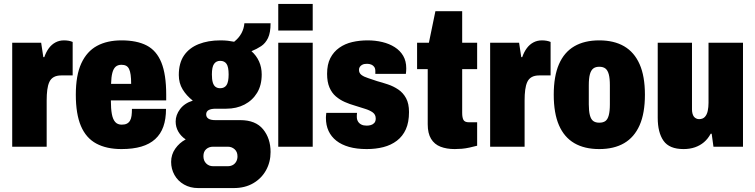

<svg xmlns="http://www.w3.org/2000/svg" viewBox="-20 -745 3836 975"><path d="M42 0V-528H189L200 -455H205Q214 -481 228 -500Q242 -519 261.5 -529.5Q281 -540 305 -540Q317 -540 328.5 -538Q340 -536 349 -532V-362H292Q268 -362 253 -353.5Q238 -345 230.5 -328.5Q223 -312 220 -288.5Q217 -265 217 -235V0Z M597 12Q521 12 469 -16Q417 -44 391 -105Q365 -166 365 -264Q365 -363 393 -423.5Q421 -484 472.5 -512Q524 -540 597 -540Q675 -540 725 -514Q775 -488 799.5 -427.5Q824 -367 824 -264V-235H543Q543 -193 548 -166Q553 -139 565 -125.5Q577 -112 598 -112Q614 -112 624 -117Q634 -122 640 -132Q646 -142 648 -157Q650 -172 650 -192H823Q823 -140 809.5 -102Q796 -64 768 -38.5Q740 -13 697.5 -0.5Q655 12 597 12ZM544 -319H646Q646 -346 643.5 -364.5Q641 -383 635.5 -394.5Q630 -406 620.5 -411Q611 -416 597 -416Q578 -416 567 -406Q556 -396 550.5 -375Q545 -354 544 -319Z M986 210Q946 210 914.5 192Q883 174 866 143.5Q849 113 849 77Q849 40 870 10Q891 -20 923 -37Q899 -53 885.5 -76.5Q872 -100 872 -128Q872 -161 894.5 -191Q917 -221 959 -234Q927 -259 907.5 -291Q888 -323 888 -364Q888 -425 914.5 -463.5Q941 -502 989 -521Q1037 -540 1099 -540Q1121 -540 1137.5 -538Q1154 -536 1169 -533Q1193 -552 1206 -576Q1219 -600 1221 -627H1354Q1354 -579 1341 -552Q1328 -525 1306 -510.5Q1284 -496 1257 -485Q1282 -463 1295.5 -433Q1309 -403 1309 -367Q1309 -312 1285.5 -273.5Q1262 -235 1221.5 -214Q1181 -193 1129 -193H1076Q1052 -193 1039.5 -186Q1027 -179 1027 -164Q1027 -150 1038.5 -142.5Q1050 -135 1073 -135H1200Q1278 -135 1316 -88.5Q1354 -42 1354 27Q1354 78 1331 119.5Q1308 161 1266 185.5Q1224 210 1167 210ZM1062 99H1137Q1151 99 1162 93Q1173 87 1179.5 75.5Q1186 64 1186 49Q1186 26 1171.5 13Q1157 0 1137 0H1062Q1041 0 1027 12.5Q1013 25 1013 48Q1013 71 1027 85Q1041 99 1062 99ZM1098 -297Q1120 -297 1130.5 -313Q1141 -329 1141 -367Q1141 -405 1130.5 -420.5Q1120 -436 1098 -436Q1078 -436 1067 -420.5Q1056 -405 1056 -367Q1056 -342 1060.5 -326.5Q1065 -311 1074.5 -304Q1084 -297 1098 -297Z M1393 -590V-725H1568V-590ZM1393 0V-528H1568V0Z M1842 12Q1791 12 1752.5 1Q1714 -10 1688 -30.5Q1662 -51 1648.5 -80Q1635 -109 1635 -147Q1635 -150 1635.5 -157.5Q1636 -165 1637 -172H1793Q1792 -164 1792 -160Q1792 -156 1792 -151Q1792 -138 1798 -128Q1804 -118 1815 -112.5Q1826 -107 1842 -107Q1853 -107 1863.5 -110Q1874 -113 1881 -121Q1888 -129 1888 -143Q1888 -163 1873 -174Q1858 -185 1833.5 -192.5Q1809 -200 1781 -209Q1756 -216 1731 -227Q1706 -238 1685.5 -255.5Q1665 -273 1653 -301Q1641 -329 1641 -370Q1641 -418 1657.5 -450Q1674 -482 1703 -502.5Q1732 -523 1769 -531.5Q1806 -540 1847 -540Q1886 -540 1921.5 -531.5Q1957 -523 1984.5 -505.5Q2012 -488 2027.5 -461.5Q2043 -435 2043 -398Q2043 -392 2042.5 -384Q2042 -376 2041 -370H1886V-384Q1886 -397 1880.5 -405Q1875 -413 1865.5 -417Q1856 -421 1844 -421Q1838 -421 1831 -420Q1824 -419 1817.5 -415Q1811 -411 1807 -405Q1803 -399 1803 -390Q1803 -374 1815.5 -364.5Q1828 -355 1849 -348.5Q1870 -342 1895 -333Q1921 -326 1949.5 -316.5Q1978 -307 2002.5 -290.5Q2027 -274 2042 -246.5Q2057 -219 2057 -176Q2057 -124 2041 -88.5Q2025 -53 1995.5 -30.5Q1966 -8 1927 2Q1888 12 1842 12Z M2289 12Q2248 12 2217 0Q2186 -12 2169 -40Q2152 -68 2152 -114V-394H2098V-528H2158L2191 -688H2327V-528H2403V-394H2327V-172Q2327 -148 2333.5 -136Q2340 -124 2362 -124H2403V-5Q2384 0 2363.5 4.5Q2343 9 2324.5 10.5Q2306 12 2289 12Z M2469 0V-528H2616L2627 -455H2632Q2641 -481 2655 -500Q2669 -519 2688.5 -529.5Q2708 -540 2732 -540Q2744 -540 2755.5 -538Q2767 -536 2776 -532V-362H2719Q2695 -362 2680 -353.5Q2665 -345 2657.5 -328.5Q2650 -312 2647 -288.5Q2644 -265 2644 -235V0Z M3023 12Q2948 12 2896.5 -18Q2845 -48 2818.5 -109Q2792 -170 2792 -264Q2792 -358 2818.5 -419Q2845 -480 2896.5 -510Q2948 -540 3023 -540Q3098 -540 3149.5 -510Q3201 -480 3228 -419Q3255 -358 3255 -264Q3255 -170 3228 -109Q3201 -48 3149.5 -18Q3098 12 3023 12ZM3023 -122Q3043 -122 3054.5 -130.5Q3066 -139 3071.5 -160Q3077 -181 3077 -215V-312Q3077 -347 3071.5 -367.5Q3066 -388 3054.5 -397Q3043 -406 3023 -406Q3004 -406 2992.5 -397Q2981 -388 2975.5 -367.5Q2970 -347 2970 -312V-215Q2970 -181 2975.5 -160Q2981 -139 2992.5 -130.5Q3004 -122 3023 -122Z M3451 12Q3379 12 3349.5 -30Q3320 -72 3320 -147V-528H3494V-189Q3494 -178 3496.5 -168.5Q3499 -159 3503.5 -153Q3508 -147 3515 -143.5Q3522 -140 3530 -140Q3549 -140 3559.5 -151.5Q3570 -163 3574 -182Q3578 -201 3578 -223V-528H3753V0H3603L3594 -66H3589Q3575 -40 3555 -23Q3535 -6 3509 3Q3483 12 3451 12Z"/></svg>

Font: Archivo Condensed Black
Style: Regular
Weight: 900
Width: 3
Designer: Hector Gatti
Foundry: Omnibus-Type
Version: Version 2.001